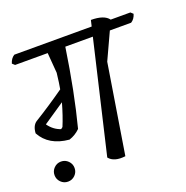

<svg xmlns="http://www.w3.org/2000/svg" viewBox="-121 -760 861 891"><g transform="rotate(-20 309.0 -314.5)"><path d="M606 -619 618 -608Q611 -584 593 -573H488L427 -441L356 0Q299 7 275 -23L404 -573H268Q236 -359 193 -194Q170 -171 139 -161Q40 -170 1 -242Q3 -279 25 -294Q97 -338 178 -395Q183 -421 189 -473L181 -573H20L8 -584Q15 -608 33 -619H415L422 -649Q487 -649 509 -619ZM119 -220 128 -227Q148 -275 165 -336Q95 -288 60 -265Q83 -232 119 -220ZM17 -29.5Q17 -50 31.5 -64.5Q46 -79 66.5 -79Q87 -79 101.5 -64.5Q116 -50 116 -29.5Q116 -9 101.5 5.5Q87 20 66.5 20Q46 20 31.5 5.5Q17 -9 17 -29.5Z"/></g></svg>

Font: Tillana
Style: Regular
Weight: 400
Designer: Lipi Raval (Devanagari, Latin), Jonny Pinhorn (Latin)
Foundry: Indian Type Foundry
Version: Version 2.003;PS 1.0;hotconv 1.0.79;makeotf.lib2.5.61930; tt